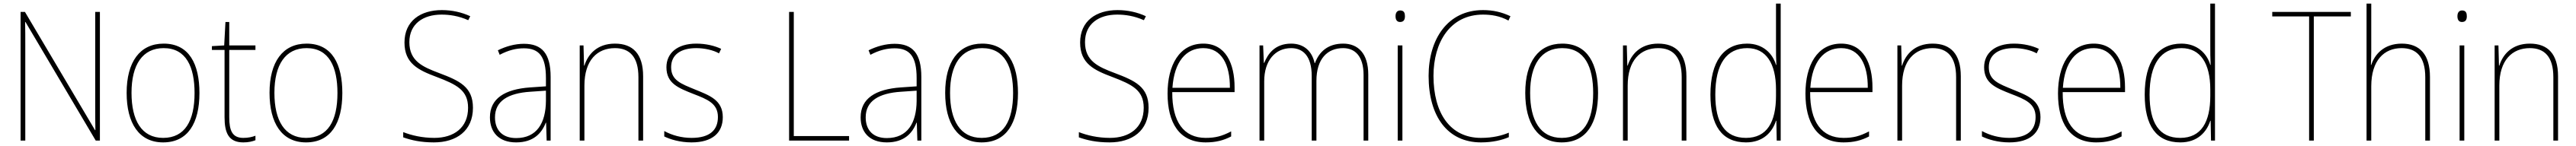

<svg xmlns="http://www.w3.org/2000/svg" viewBox="-20 -780 14259 810"><path d="M533 0V-714H507V-200C507 -160 507 -107 508 -58H506L118 -714H94V0H120V-519C120 -573 120 -612 119 -658H121L510 0Z M1084 -264C1084 -423 1028 -538 886 -538C754 -538 681 -436 681 -265C681 -97 749 10 883 10C1020 10 1084 -97 1084 -264ZM708 -265C708 -421 769 -513 886 -513C1011 -513 1057 -408 1057 -264C1057 -110 1004 -15 883 -15C764 -15 708 -112 708 -265Z M1327 -15C1266 -15 1249 -55 1249 -130V-503H1394V-528H1249V-658H1228L1221 -528L1153 -524V-503H1223V-130C1223 -42 1246 10 1327 10C1356 10 1375 5 1394 -2V-27C1376 -20 1354 -15 1327 -15Z M1875 -264C1875 -423 1819 -538 1677 -538C1545 -538 1472 -436 1472 -265C1472 -97 1540 10 1674 10C1811 10 1875 -97 1875 -264ZM1499 -265C1499 -421 1560 -513 1677 -513C1802 -513 1848 -408 1848 -264C1848 -110 1795 -15 1674 -15C1555 -15 1499 -112 1499 -265Z M2598 -182C2598 -298 2524 -332 2410 -375C2320 -409 2246 -441 2246 -546C2246 -648 2323 -699 2424 -699C2468 -699 2518 -692 2572 -668L2583 -690C2536 -712 2482 -724 2426 -724C2308 -724 2219 -664 2219 -544C2219 -427 2296 -391 2397 -353C2507 -311 2571 -280 2571 -182C2571 -71 2492 -15 2384 -15C2317 -15 2258 -29 2212 -47V-18C2257 -2 2310 10 2382 10C2506 10 2598 -54 2598 -182Z M2880 -537C2830 -537 2781 -523 2736 -501L2746 -476C2795 -502 2838 -512 2880 -512C2964 -512 3002 -467 3002 -347V-301L2914 -295C2775 -285 2692 -234 2692 -129C2692 -49 2739 10 2837 10C2934 10 2979 -42 3001 -99H3003L3006 0H3028V-353C3028 -483 2980 -537 2880 -537ZM2915 -271 3002 -277V-220C3001 -98 2952 -14 2837 -14C2762 -14 2720 -57 2720 -129C2720 -220 2793 -263 2915 -271Z M3384 -538C3284 -538 3234 -477 3215 -416H3213L3210 -528H3189V0H3215V-305C3215 -446 3286 -513 3384 -513C3465 -513 3514 -465 3514 -352V0H3540V-357C3540 -481 3483 -538 3384 -538Z M3981 -130C3981 -226 3906 -251 3826 -284C3751 -315 3695 -334 3695 -407C3695 -477 3749 -513 3834 -513C3879 -513 3929 -502 3960 -484L3972 -509C3936 -526 3888 -538 3834 -538C3729 -538 3669 -485 3669 -407C3669 -317 3735 -292 3818 -259C3896 -229 3954 -206 3954 -131C3954 -59 3910 -15 3808 -15C3753 -15 3701 -29 3657 -53V-23C3689 -7 3744 10 3808 10C3924 10 3981 -44 3981 -130Z M4348 0H4680V-25H4374V-714H4348Z M4932 -537C4882 -537 4833 -523 4788 -501L4798 -476C4847 -502 4890 -512 4932 -512C5016 -512 5054 -467 5054 -347V-301L4966 -295C4827 -285 4744 -234 4744 -129C4744 -49 4791 10 4889 10C4986 10 5031 -42 5053 -99H5055L5058 0H5080V-353C5080 -483 5032 -537 4932 -537ZM4967 -271 5054 -277V-220C5053 -98 5004 -14 4889 -14C4814 -14 4772 -57 4772 -129C4772 -220 4845 -263 4967 -271Z M5615 -264C5615 -423 5559 -538 5417 -538C5285 -538 5212 -436 5212 -265C5212 -97 5280 10 5414 10C5551 10 5615 -97 5615 -264ZM5239 -265C5239 -421 5300 -513 5417 -513C5542 -513 5588 -408 5588 -264C5588 -110 5535 -15 5414 -15C5295 -15 5239 -112 5239 -265Z M6338 -182C6338 -298 6264 -332 6150 -375C6060 -409 5986 -441 5986 -546C5986 -648 6063 -699 6164 -699C6208 -699 6258 -692 6312 -668L6323 -690C6276 -712 6222 -724 6166 -724C6048 -724 5959 -664 5959 -544C5959 -427 6036 -391 6137 -353C6247 -311 6311 -280 6311 -182C6311 -71 6232 -15 6124 -15C6057 -15 5998 -29 5952 -47V-18C5997 -2 6050 10 6122 10C6246 10 6338 -54 6338 -182Z M6641 -538C6507 -538 6443 -416 6443 -261C6443 -100 6507 10 6654 10C6710 10 6753 -1 6795 -23V-51C6743 -24 6707 -15 6654 -15C6532 -15 6468 -105 6469 -269H6814V-295C6814 -427 6765 -538 6641 -538ZM6641 -513C6743 -513 6789 -420 6788 -293H6470C6480 -438 6545 -513 6641 -513Z M7415 -538C7331 -538 7282 -493 7259 -430H7257C7243 -495 7199 -538 7127 -538C7035 -538 6997 -478 6978 -431H6976L6972 -528H6952V0H6978V-329C6978 -445 7040 -513 7127 -513C7191 -513 7241 -471 7241 -358V0H7267V-331C7267 -454 7328 -513 7415 -513C7479 -513 7528 -470 7528 -364V0H7554V-366C7554 -484 7497 -538 7415 -538Z M7731 -722C7711 -722 7705 -706 7705 -690C7705 -673 7711 -658 7730 -658C7751 -658 7757 -672 7757 -690C7757 -706 7753 -722 7731 -722ZM7743 -528H7717V0H7743Z M8189 -699C8234 -699 8282 -692 8330 -666L8341 -690C8293 -713 8244 -724 8189 -724C7992 -724 7888 -561 7888 -359C7888 -136 7992 10 8178 10C8242 10 8295 -3 8332 -19V-44C8294 -28 8244 -15 8178 -15C8007 -15 7915 -153 7915 -359C7915 -545 8007 -699 8189 -699Z M8826 -264C8826 -423 8770 -538 8628 -538C8496 -538 8423 -436 8423 -265C8423 -97 8491 10 8625 10C8762 10 8826 -97 8826 -264ZM8450 -265C8450 -421 8511 -513 8628 -513C8753 -513 8799 -408 8799 -264C8799 -110 8746 -15 8625 -15C8506 -15 8450 -112 8450 -265Z M9159 -538C9059 -538 9009 -477 8990 -416H8988L8985 -528H8964V0H8990V-305C8990 -446 9061 -513 9159 -513C9240 -513 9289 -465 9289 -352V0H9315V-357C9315 -481 9258 -538 9159 -538Z M9645 10C9741 10 9791 -48 9811 -110H9813L9815 0H9837V-760H9811V-526C9811 -491 9811 -457 9813 -420H9811C9793 -482 9740 -538 9651 -538C9521 -538 9448 -438 9448 -255C9448 -83 9512 10 9645 10ZM9645 -15C9528 -15 9475 -98 9475 -255C9475 -426 9538 -513 9652 -513C9756 -513 9811 -428 9811 -284V-248C9811 -103 9761 -15 9645 -15Z M10172 -538C10038 -538 9974 -416 9974 -261C9974 -100 10038 10 10185 10C10241 10 10284 -1 10326 -23V-51C10274 -24 10238 -15 10185 -15C10063 -15 9999 -105 10000 -269H10345V-295C10345 -427 10296 -538 10172 -538ZM10172 -513C10274 -513 10320 -420 10319 -293H10001C10011 -438 10076 -513 10172 -513Z M10678 -538C10578 -538 10528 -477 10509 -416H10507L10504 -528H10483V0H10509V-305C10509 -446 10580 -513 10678 -513C10759 -513 10808 -465 10808 -352V0H10834V-357C10834 -481 10777 -538 10678 -538Z M11275 -130C11275 -226 11200 -251 11120 -284C11045 -315 10989 -334 10989 -407C10989 -477 11043 -513 11128 -513C11173 -513 11223 -502 11254 -484L11266 -509C11230 -526 11182 -538 11128 -538C11023 -538 10963 -485 10963 -407C10963 -317 11029 -292 11112 -259C11190 -229 11248 -206 11248 -131C11248 -59 11204 -15 11102 -15C11047 -15 10995 -29 10951 -53V-23C10983 -7 11038 10 11102 10C11218 10 11275 -44 11275 -130Z M11570 -538C11436 -538 11372 -416 11372 -261C11372 -100 11436 10 11583 10C11639 10 11682 -1 11724 -23V-51C11672 -24 11636 -15 11583 -15C11461 -15 11397 -105 11398 -269H11743V-295C11743 -427 11694 -538 11570 -538ZM11570 -513C11672 -513 11718 -420 11717 -293H11399C11409 -438 11474 -513 11570 -513Z M12049 10C12145 10 12195 -48 12215 -110H12217L12219 0H12241V-760H12215V-526C12215 -491 12215 -457 12217 -420H12215C12197 -482 12144 -538 12055 -538C11925 -538 11852 -438 11852 -255C11852 -83 11916 10 12049 10ZM12049 -15C11932 -15 11879 -98 11879 -255C11879 -426 11942 -513 12056 -513C12160 -513 12215 -428 12215 -284V-248C12215 -103 12165 -15 12049 -15Z M12788 0V-689H12993V-714H12558V-689H12762V0Z M13106 -495V-760H13080V0H13106V-301C13106 -446 13178 -513 13274 -513C13355 -513 13405 -466 13405 -351V0H13431V-353C13431 -478 13374 -538 13275 -538C13176 -538 13125 -478 13106 -420H13104C13105 -446 13106 -464 13106 -495Z M13609 -722C13589 -722 13583 -706 13583 -690C13583 -673 13589 -658 13608 -658C13629 -658 13635 -672 13635 -690C13635 -706 13631 -722 13609 -722ZM13621 -528H13595V0H13621Z M13984 -538C13884 -538 13834 -477 13815 -416H13813L13810 -528H13789V0H13815V-305C13815 -446 13886 -513 13984 -513C14065 -513 14114 -465 14114 -352V0H14140V-357C14140 -481 14083 -538 13984 -538Z"/></svg>

Font: Noto Sans Lao SemiCondensed Thin
Style: Regular
Weight: 100
Width: 4
Designer: Monotype Design Team
Foundry: Monotype Imaging Inc.
Version: Version 2.003